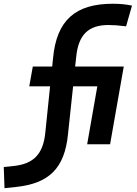

<svg xmlns="http://www.w3.org/2000/svg" viewBox="-118 -762 724 1014"><path d="M-94.2 231.9 -30.8 225.1C139.2 206.5 223.6 128.4 241.2 -54.2L268.1 -306.2H396L342.3 0H463.4L535.6 -410.6H278.8L284.2 -459C295.4 -578.1 348.1 -629.9 455.6 -629.9C481 -629.9 508.3 -627.9 547.9 -623L579.1 -732.4C545.4 -739.3 515.6 -742.2 478 -742.2C279.8 -742.2 180.7 -655.3 162.1 -454.1L157.7 -410.6H55.2L36.6 -306.2H146.5L121.6 -64.5C110.8 53.2 58.1 103 -43 114.3L-98.1 120.1Z"/></svg>

Font: Cascadia Mono PL SemiBold
Style: Italic
Weight: 600
Italic angle: -10°
Monospace: yes
Designer: Aaron Bell
Foundry: Saja Typeworks
Version: Version 2404.023